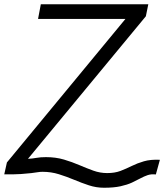

<svg xmlns="http://www.w3.org/2000/svg" viewBox="-40 -820 772 903"><path d="M449 63Q412.5 63 377.8 51.5Q343 40 308.5 25.5Q274 11 237.2 -0.5Q200.5 -12 160 -12Q148.5 -12 136.8 -10Q125 -8 106.8 -5.8Q88.5 -3.5 58.5 -1.5Q28.5 0.5 -20 0L-7.5 -56L550 -731H139L152 -800H657.5L646 -743.5L91.5 -73Q112.5 -74 131 -77.5Q149.5 -81 176 -81Q222.5 -81 261 -69.5Q299.5 -58 333.2 -43.5Q367 -29 398.8 -17.5Q430.5 -6 464 -6Q500 -6 526.8 -16.2Q553.5 -26.5 579.8 -39.5Q606 -52.5 637 -61.5Q668 -70.5 712 -68.5L693 0.5Q671 -2 654.2 3.8Q637.5 9.5 620 19Q602.5 28.5 580.5 38.8Q558.5 49 527 56Q495.5 63 449 63Z"/></svg>

Font: Victor Mono Thin
Style: Italic
Weight: 100
Italic angle: -12°
Monospace: yes
Designer: Rune Bjørnerås
Version: Version 1.561;gftools[0.9.30]